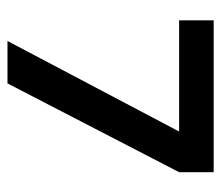

<svg xmlns="http://www.w3.org/2000/svg" viewBox="-60 -546 605 526"><g transform="rotate(90 243.0 -282.5)"><path d="M451.2 -564.9V-470.2L208 0H91.8L339.8 -470.2H35.2V-564.9Z"/></g></svg>

Font: Neutral Grotesk
Style: Regular
Weight: 400
Designer: Nawras Khrais
Foundry: Nawras Khrais
Version: Version 1.000;PS 001.000;hotconv 1.0.88;makeotf.lib2.5.64775